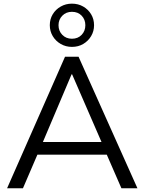

<svg xmlns="http://www.w3.org/2000/svg" viewBox="-20 -1009 775 1029"><path d="M18 0 328.5 -705H401L716.6 0H630.7L543.1 -201.2L579.7 -180H149.3L189.5 -201.2L103 0ZM363.5 -610.5 202.4 -230.3 178.5 -248.1H550L531.7 -230.3L366.5 -610.5ZM365.6 -757.7Q332.6 -757.7 305.5 -773.4Q278.3 -789.1 262.6 -815.5Q246.9 -842 246.9 -873.8Q246.9 -906.6 262.6 -932.5Q278.3 -958.5 305.4 -973.9Q332.5 -989.4 365.4 -989.4Q399.4 -989.4 426 -973.9Q452.7 -958.5 468.4 -932.5Q484.1 -906.5 484.1 -873.7Q484.1 -841.9 468.4 -815.5Q452.7 -789.1 426.1 -773.4Q399.6 -757.7 365.6 -757.7ZM365.5 -801.4Q397.7 -801.4 417.6 -822.3Q437.4 -843.2 437.4 -873.8Q437.4 -904.4 417.6 -925Q397.8 -945.7 365.6 -945.7Q334.3 -945.7 314 -924.9Q293.6 -904.2 293.6 -873.8Q293.6 -843.1 313.9 -822.3Q334.1 -801.4 365.5 -801.4Z"/></svg>

Font: Mulish ExtraLight
Style: Regular
Weight: 200
Designer: Vernon Adams
Foundry: Vernon Adams
Version: Version 3.603